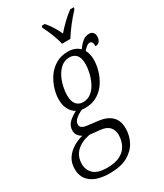

<svg xmlns="http://www.w3.org/2000/svg" viewBox="-284 -859 1020 1193"><g transform="rotate(-30 226.0 -263.0)"><path d="M137 240Q50 240 4.5 205.5Q-41 171 -41 109Q-41 64 -20 32.5Q1 1 34 -19Q67 -39 104 -48Q88 -56 77 -70.5Q66 -85 66 -106Q66 -133 82.5 -154.5Q99 -176 146 -202Q120 -216 104.5 -245Q89 -274 89 -315Q89 -350 101 -390Q113 -430 137 -465.5Q161 -501 198.5 -523.5Q236 -546 286 -546Q310 -546 331.5 -538.5Q353 -531 369 -515Q389 -543 409.5 -559.5Q430 -576 456 -576Q474 -576 483.5 -565Q493 -554 493 -537Q493 -517 483.5 -503Q474 -489 453 -489Q453 -526 432 -526Q420 -526 409.5 -517.5Q399 -509 385 -494Q402 -466 402 -421Q402 -387 391 -347Q380 -307 356.5 -270.5Q333 -234 295.5 -211Q258 -188 205 -188Q193 -188 182 -190Q150 -175 132 -158.5Q114 -142 114 -121Q114 -106 126.5 -98Q139 -90 156 -88L239 -78Q296 -71 328 -40.5Q360 -10 360 47Q360 96 337.5 140Q315 184 266 212Q217 240 137 240ZM213 -226Q248 -226 273 -246.5Q298 -267 313.5 -299Q329 -331 336.5 -364.5Q344 -398 344 -424Q344 -469 326 -489.5Q308 -510 277 -510Q243 -510 218.5 -490Q194 -470 178 -439Q162 -408 154.5 -374Q147 -340 147 -313Q147 -268 165 -247Q183 -226 213 -226ZM139 202Q200 202 235.5 182Q271 162 286.5 129.5Q302 97 302 60Q302 26 283 4Q264 -18 222 -23L145 -31Q83 -19 48 15Q13 49 13 104Q13 146 42 174Q71 202 139 202ZM280 -606Q273 -641 256.5 -682Q240 -723 224 -753L227 -766H249Q269 -743 287 -714.5Q305 -686 317 -658Q340 -685 370 -714Q400 -743 431 -766H457L454 -753Q423 -720 392.5 -681Q362 -642 340 -606Z"/></g></svg>

Font: Noto Serif Condensed Light
Style: Italic
Weight: 300
Width: 3
Italic angle: -12°
Designer: Monotype Design Team
Foundry: Monotype Imaging Inc.
Version: Version 2.014; ttfautohint (v1.8.4.7-5d5b)